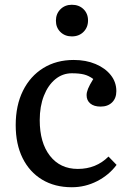

<svg xmlns="http://www.w3.org/2000/svg" viewBox="-20 -773 539 807"><path d="M282 14Q210 14 157 -18Q104 -50 75 -108.5Q46 -167 46 -247Q46 -330 76.5 -391.5Q107 -453 162 -487Q217 -521 290 -521Q341 -521 381.5 -504Q422 -487 445.5 -457.5Q469 -428 469 -390Q469 -360 451 -342.5Q433 -325 403 -325Q375 -325 359.5 -338Q344 -351 344 -373Q344 -385 350 -400Q356 -415 372 -441Q353 -455 333 -460Q313 -465 282 -465Q243 -465 212.5 -440Q182 -415 164.5 -370.5Q147 -326 147 -268Q147 -173 190 -118Q233 -63 307 -63Q384 -63 436 -115L470 -80Q438 -37 388 -11.5Q338 14 282 14ZM282 -620Q253 -620 234 -638.5Q215 -657 215 -686Q215 -715 234 -734Q253 -753 282 -753Q312 -753 331 -734.5Q350 -716 350 -687Q350 -658 331 -639Q312 -620 282 -620Z"/></svg>

Font: Text Regular
Style: Regular
Weight: 400
Designer: Latin by Veronika Burian and Jose Scaglione. Greek by Irene Vlachou. Cyrillic by Vera Evstafieva.
Foundry: TypeTogether
Version: Version 3.002